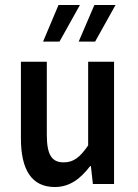

<svg xmlns="http://www.w3.org/2000/svg" viewBox="-20 -739 553 771"><path d="M64 -183C64 -59 106 12 200 12C260 12 303 -21 342 -72H345L353 0H438V-491H334V-155C301 -107 275 -87 236 -87C188 -87 168 -117 168 -198V-491H64ZM153 -572H219L301 -719H215ZM296 -572H362L444 -719H359Z"/></svg>

Font: Falling Sky
Style: Condensed
Weight: 400
Designer: Paul D. Hunt
Foundry: Adobe Systems Incorporated
Version: Version 1.02